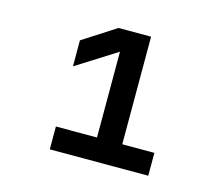

<svg xmlns="http://www.w3.org/2000/svg" viewBox="-72 -925 744 637"><g transform="rotate(15 300.0 -606.0)"><path d="M145.9 -382V-460.5H287V-755.2L148.9 -667.9V-757.2L262 -830H373.8V-460.5H484.1V-382Z"/></g></svg>

Font: Atlassian Mono
Style: Regular
Weight: 400
Monospace: yes
Designer: Philipp Nurullin, Konstantin Bulenkov
Foundry: Modifications by Atlassian Pty Ltd, manufactured by JetBrains
Version: Version 2.304